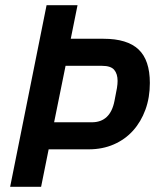

<svg xmlns="http://www.w3.org/2000/svg" viewBox="-20 -718 605 738"><path d="M19 0 159 -698H278L252 -569H378Q469 -569 512.5 -528Q556 -487 556 -399Q556 -343 539 -296.5Q522 -250 491.5 -216Q461 -182 417.5 -163Q374 -144 321 -144H167L138 0ZM188 -248H333Q404 -248 420 -330Q427 -364 429.5 -379.5Q432 -395 432 -407Q432 -434 419 -449.5Q406 -465 372 -465H232Z"/></svg>

Font: IBM Plex Sans Condensed SemiBold
Style: Italic
Weight: 600
Width: 3
Italic angle: -11°
Designer: Mike Abbink, Paul van der Laan, Pieter van Rosmalen
Foundry: Bold Monday
Version: Version 1.3